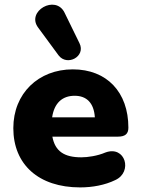

<svg xmlns="http://www.w3.org/2000/svg" viewBox="-20 -805 613 836"><path d="M235 -564C272 -515 355 -559 326 -617L261 -750C222 -830 93 -756 146 -685ZM329 11C382 11 437 1 482 -21C559 -56 526 -173 439 -141C404 -126 362 -120 334 -120C260 -120 220 -146 208 -210H493C525 -210 539 -222 539 -249C539 -404 445 -503 297 -503C147 -503 38 -398 38 -247C38 -89 148 11 329 11ZM305 -388C357 -388 389 -357 393 -294H207C216 -356 251 -388 305 -388Z"/></svg>

Font: Nunito Black
Style: Regular
Weight: 900
Designer: Vernon Adams
Foundry: Vernon Adams
Version: Version 3.602